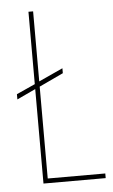

<svg xmlns="http://www.w3.org/2000/svg" viewBox="-47 -624 388 658"><g transform="rotate(-5 147.0 -295.5)"><path d="M76 0V-325L12 -295V-313L76 -342V-591H92V-350L175 -388V-371L92 -332V-16H290V0Z"/></g></svg>

Font: Alumni Sans Pinstripe
Style: Regular
Weight: 400
Designer: Robert E. Leuschke
Foundry: Robert E. Leuschke
Version: Version 1.010; ttfautohint (v1.8.4.7-5d5b)